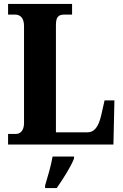

<svg xmlns="http://www.w3.org/2000/svg" viewBox="-20 -734 626 975"><path d="M21 0H556L561 -224H511L494 -149C480 -88 458 -62 424 -62H264V-605C264 -645 274 -660 307 -660H346V-714H21V-660H56C81 -660 102 -645 102 -602V-109C102 -69 81 -54 62 -54H21ZM209 208V221H268C298 178 340 113 356 71V61H247C240 105 221 168 209 208Z"/></svg>

Font: Noto Serif Myanmar Condensed ExtraBold
Style: Regular
Weight: 800
Width: 3
Designer: Ben Mitchell and the Monotype Design Team
Foundry: Monotype Imaging Inc.
Version: Version 2.106